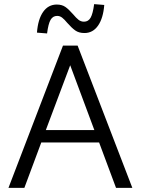

<svg xmlns="http://www.w3.org/2000/svg" viewBox="-20 -910 683 930"><path d="M21 0ZM460 -220H180L98 0H21L285 -689H356L621 0H542ZM437 -280 320 -594 202 -280ZM159 -752Q164 -817 189 -852.5Q214 -888 255 -888Q280 -888 296.5 -876.5Q313 -865 334 -841Q349 -823 360.5 -814Q372 -805 387 -805Q408 -805 419 -824.5Q430 -844 436 -890L485 -886Q480 -822 455 -786Q430 -750 389 -750Q362 -750 344.5 -762.5Q327 -775 306 -799Q292 -816 281 -824.5Q270 -833 257 -833Q236 -833 225 -814Q214 -795 208 -748Z"/></svg>

Font: Martel Sans Light
Style: Regular
Weight: 300
Designer: Dan Reynolds and Mathieu Réguer
Foundry: Dan Reynolds and Mathieu Réguer
Version: Version 1.002; ttfautohint (v1.1) -l 5 -r 5 -G 72 -x 0 -D la